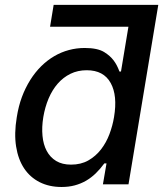

<svg xmlns="http://www.w3.org/2000/svg" viewBox="-20 -747 666 778"><path d="M47.9 -271.7Q55 -316.8 68.7 -353.7Q82.4 -390.6 102.6 -422.9Q122.5 -454.5 147 -478.7Q171.5 -502.8 199.8 -519.4Q228 -535.9 259.1 -544.2Q290.1 -552.6 323.2 -552.6Q375.4 -552.6 402.3 -535.9Q414.4 -528.4 423.8 -520.1Q433.2 -511.7 440.5 -502.1Q447.8 -492.5 453.5 -481.4Q459.2 -470.2 464.1 -457H470.2L500.4 -638.8H182.9L197.4 -727.3H621.4L500.7 0H397L411.6 -84.9H402.7Q386.4 -62.5 368.1 -44.7Q349.8 -27 328.7 -14.7Q307.5 -2.5 283 4.1Q258.5 10.7 229.4 10.7Q179.7 10.7 141 -8.7Q102.3 -28.1 77.9 -64.5Q53.6 -100.9 45.3 -153.2Q36.9 -205.6 47.9 -271.7ZM267.8 -79.9Q307.9 -79.9 337.9 -96.9Q367.9 -114 389.2 -141.5Q410.5 -169 423.5 -203.5Q436.4 -237.9 442.1 -272.7Q456.7 -359.7 428.6 -410.5Q400.2 -462.4 331.3 -462.4Q295.1 -462.4 265.6 -448Q236.2 -433.6 214 -408.2Q191.8 -382.8 177 -348Q162.3 -313.2 155.5 -272.7Q148.8 -231.9 152.2 -196.6Q155.5 -161.2 169.4 -135.3Q183.2 -109.4 207.7 -94.6Q232.2 -79.9 267.8 -79.9Z"/></svg>

Font: Inter P Medium
Style: Italic
Weight: 500
Italic angle: 9.39999°
Designer: Rasmus Andersson
Foundry: rsms
Version: Version 3.018;git-588b23468